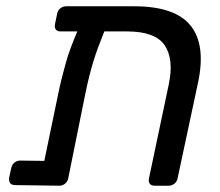

<svg xmlns="http://www.w3.org/2000/svg" viewBox="-20 -591 700 611"><path d="M9 -25 16 -57Q18 -67 26 -73.5Q34 -80 44 -80L121 -79L165 -291Q171 -320 177 -344Q183 -368 189.5 -391Q196 -414 205 -438.5Q214 -463 226 -491H172Q162 -491 157.5 -497.5Q153 -504 155 -514L162 -548Q164 -558 172 -564.5Q180 -571 190 -571H407Q537 -571 586.5 -509.5Q636 -448 610 -327L545 -23Q543 -13 535 -6.5Q527 0 517 0H472Q461 0 456.5 -6.5Q452 -13 454 -23L517 -322Q534 -403 504 -447Q474 -491 384 -491H312Q301 -464 292.5 -441Q284 -418 277 -395Q270 -372 264 -348Q258 -324 252 -295L197 -23Q195 -13 187 -6.5Q179 0 169 0L28 -2Q7 -2 9 -25Z"/></svg>

Font: SVN-Rubik
Style: Italic
Weight: 400
Italic angle: -12°
Designer: Hubert and Fischer
Foundry: Hubert & Fischer
Version: Version 2.101; ttfautohint (v1.8.3)